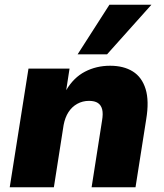

<svg xmlns="http://www.w3.org/2000/svg" viewBox="-20 -789 690 809"><path d="M21 0 100 -500H273L259 -409Q290 -462 338 -487Q386 -512 444 -512Q501 -512 539.5 -488Q578 -464 593.5 -414Q609 -364 596 -286L551 0H366L410 -281Q415 -310 410.5 -328Q406 -346 392.5 -355Q379 -364 355 -364Q328 -364 305.5 -351.5Q283 -339 268.5 -316.5Q254 -294 248 -262L207 0ZM307 -560 441 -769H618L431 -560Z"/></svg>

Font: Nunito Sans 9pt Black
Style: Italic
Weight: 900
Italic angle: -9°
Version: Version 3.101;gftools[0.9.27]